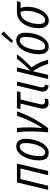

<svg xmlns="http://www.w3.org/2000/svg" viewBox="1170 -1996 837 3217"><g transform="rotate(-90 1588.5 -387.5)"><path d="M16 0 141 -522H456L331 0H261L373 -463H196L85 0Z M637 10Q574 10 542 -31.5Q510 -73 510 -149Q510 -224 527.5 -293Q545 -362 576.5 -416.5Q608 -471 651 -502.5Q694 -534 745 -534Q807 -534 839 -493Q871 -452 871 -378Q871 -303 853.5 -233Q836 -163 804.5 -108.5Q773 -54 730.5 -22Q688 10 637 10ZM644 -49Q677 -49 705.5 -78.5Q734 -108 755.5 -157Q777 -206 788.5 -264Q800 -322 800 -379Q800 -428 785.5 -451Q771 -474 737 -474Q704 -474 675.5 -444.5Q647 -415 625.5 -366.5Q604 -318 592.5 -261Q581 -204 581 -148Q581 -97 595.5 -73Q610 -49 644 -49Z M979 0Q988 -80 992 -170.5Q996 -261 994 -351.5Q992 -442 981 -522H1053Q1064 -427 1063 -317Q1062 -207 1052 -94Q1177 -289 1259 -522H1331Q1278 -368 1205.5 -238Q1133 -108 1051 0Z M1468 8Q1428 8 1402.5 -15Q1377 -38 1377 -86Q1377 -113 1384 -144L1462 -462H1368L1383 -522H1668L1654 -462H1530L1453 -141Q1450 -130 1449 -120Q1448 -110 1448 -102Q1448 -52 1495 -52Q1506 -52 1518.5 -53.5Q1531 -55 1544 -59L1539 -3Q1508 8 1468 8Z M1763 8Q1713 1 1688 -20.5Q1663 -42 1663 -84Q1663 -107 1671 -139L1763 -522H1831L1741 -148Q1737 -133 1735.5 -120.5Q1734 -108 1734 -97Q1734 -76 1744 -64.5Q1754 -53 1779 -49Z M1873 0 1999 -522H2068L2013 -299Q2040 -324 2069.5 -354.5Q2099 -385 2127 -416.5Q2155 -448 2177 -475.5Q2199 -503 2211 -522H2285Q2271 -499 2245.5 -467.5Q2220 -436 2188.5 -401.5Q2157 -367 2125.5 -334.5Q2094 -302 2068 -278Q2115 -215 2148 -139Q2181 -63 2197 0H2126Q2101 -86 2068 -150Q2035 -214 2003 -254L1942 0Z M2415 10Q2352 10 2320 -31.5Q2288 -73 2288 -149Q2288 -224 2305.5 -293Q2323 -362 2354.5 -416.5Q2386 -471 2429 -502.5Q2472 -534 2523 -534Q2585 -534 2617 -493Q2649 -452 2649 -378Q2649 -303 2631.5 -233Q2614 -163 2582.5 -108.5Q2551 -54 2508.5 -22Q2466 10 2415 10ZM2422 -49Q2455 -49 2483.5 -78.5Q2512 -108 2533.5 -157Q2555 -206 2566.5 -264Q2578 -322 2578 -379Q2578 -428 2563.5 -451Q2549 -474 2515 -474Q2482 -474 2453.5 -444.5Q2425 -415 2403.5 -366.5Q2382 -318 2370.5 -261Q2359 -204 2359 -148Q2359 -97 2373.5 -73Q2388 -49 2422 -49ZM2510 -586 2479 -614 2625 -786 2671 -745Z M2852 11Q2791 11 2758 -32Q2725 -75 2725 -153Q2725 -230 2744 -296.5Q2763 -363 2798.5 -414Q2834 -465 2884.5 -493.5Q2935 -522 2997 -522H3177L3163 -461H3062Q3072 -440 3078 -411Q3084 -382 3084 -347Q3084 -280 3066.5 -216Q3049 -152 3017.5 -101Q2986 -50 2944 -19.5Q2902 11 2852 11ZM2863 -50Q2895 -50 2923 -78.5Q2951 -107 2971.5 -153.5Q2992 -200 3003.5 -253.5Q3015 -307 3015 -358Q3015 -432 2994 -461H2982Q2939 -461 2904 -435.5Q2869 -410 2845 -366Q2821 -322 2808 -266.5Q2795 -211 2795 -151Q2795 -50 2863 -50Z"/></g></svg>

Font: Ubuntu Sans Condensed
Style: Italic
Weight: 400
Width: 3
Italic angle: -13.5°
Designer: Dalton Maag Ltd
Foundry: Dalton Maag Ltd
Version: Version 1.006; ttfautohint (v1.8.4.7-5d5b)